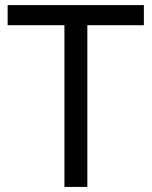

<svg xmlns="http://www.w3.org/2000/svg" viewBox="-20 -734 596 754"><path d="M323 0H233V-635H10V-714H545V-635H323Z"/></svg>

Font: Noto Sans PhagsPa
Style: Regular
Weight: 400
Designer: Monotype Design Team
Foundry: Monotype Imaging Inc.
Version: Version 2.004; ttfautohint (v1.8.4.7-5d5b)